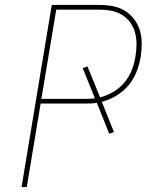

<svg xmlns="http://www.w3.org/2000/svg" viewBox="-20 -755 640 775"><path d="M67 0 189 -735H383Q410 -735 436 -730Q462 -725 484 -711.5Q506 -698 521.5 -677.5Q537 -657 544.5 -632.5Q552 -608 552 -580.5Q552 -553 548 -526Q543 -496 531.5 -466Q520 -436 499 -411Q478 -386 450 -369Q422 -352 391 -344L440 -222L421 -215L371 -340Q359 -338 347.5 -337.5Q336 -337 324 -337H144L88 0ZM324 -356Q334 -356 344 -356.5Q354 -357 363 -358L314 -480L333 -487L384 -362Q412 -369 438 -384.5Q464 -400 483 -423Q502 -446 512.5 -473.5Q523 -501 527 -529Q531 -553 531 -577Q531 -601 525 -623.5Q519 -646 505.5 -664.5Q492 -683 472.5 -695Q453 -707 430 -711.5Q407 -716 383 -716H207L147 -356Z"/></svg>

Font: Iosevka Curly ThExObl
Style: Regular
Weight: 100
Width: 7
Italic angle: -9°
Monospace: yes
Designer: Belleve Invis
Foundry: Belleve Invis
Version: Version 11.1.0; ttfautohint (v1.8.3)